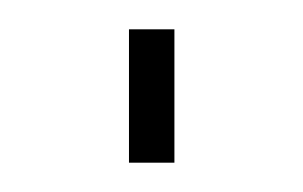

<svg xmlns="http://www.w3.org/2000/svg" viewBox="-20 -360 207 131"><path d="M68 -249V-340H99V-249Z"/></svg>

Font: Raleway Thin ExtraLight
Style: Regular
Weight: 250
Version: Version 4.026